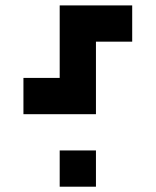

<svg xmlns="http://www.w3.org/2000/svg" viewBox="-20 -704 587 724"><path d="M478.5 -683.6V-546.9H341.8V-273.4H68.4V-410.2H205.1V-683.6ZM341.8 0H205.1V-136.7H341.8Z"/></svg>

Font: DatCub
Style: Bold
Weight: 700
Designer: GGBot
Version: 1.00